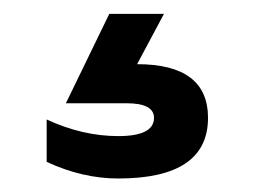

<svg xmlns="http://www.w3.org/2000/svg" viewBox="-20 -57 375 283"><path d="M48.8 119.1Q101.6 143.6 154.3 143.6Q207 143.6 207 116.7Q207 95.2 166.5 95.2H77.1L141.1 -36.6H221.7L182.1 37.6Q286.6 37.6 286.6 116.7Q286.6 206.1 154.3 206.1Q101.6 206.1 48.8 181.6Z"/></svg>

Font: Voltera
Style: Bold
Weight: 700
Designer: Bernd Montag
Version: Version 1.301